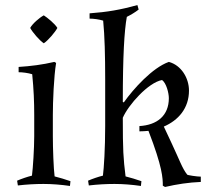

<svg xmlns="http://www.w3.org/2000/svg" viewBox="-20 -731 842 763"><path d="M190 -274C190 -327 194 -428 203 -481L196 -485C149 -474 102 -468 54 -465V-444C70 -444 92 -441 108 -436C114 -375 116 -327 116 -274V-190C116 -141 111 -63 107 -33C90 -29 64 -20 48 -13L51 6C85 2 119 0 153 0C188 0 223 3 258 8L260 -11C243 -17 214 -26 197 -30C193 -60 190 -141 190 -190ZM208 -620C198 -637 168 -661 154 -670C137 -661 109 -637 100 -620C109 -603 137 -570 154 -559C171 -570 199 -603 208 -620Z M468 -263C490 -314 569 -403 624 -413C641 -401 651 -361 651 -341C651 -271 604 -234 534 -230V-209C546 -209 558 -210 570 -211C626 -66 627 -23 627 7L636 12C683 1 730 -6 778 -8V-29C763 -29 724 -35 724 -37C704 -62 694 -94 661 -164L631 -228C689 -253 731 -301 731 -371C731 -421 700 -472 651 -485C586 -462 511 -379 472 -324L468 -326C468 -509 474 -609 484 -664C500 -672 517 -682 531 -693L526 -711C459 -692 405 -683 336 -678V-657C352 -657 374 -654 390 -649C396 -588 398 -510 398 -417V-230C398 -141 393 -63 389 -33C372 -29 346 -20 330 -13L333 6C367 2 401 0 435 0C470 0 505 3 540 8L542 -11C525 -17 496 -26 479 -30C470 -102 468 -134 468 -263Z"/></svg>

Font: Almendra
Style: Regular
Weight: 400
Designer: Ana Sanfelippo
Foundry: Ana Sanfelippo
Version: Version 1.003